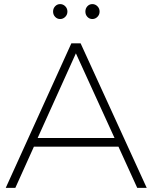

<svg xmlns="http://www.w3.org/2000/svg" viewBox="-20 -909 738 929"><path d="M7.8 0 325.2 -699.2H370.1L689.9 0H644L553.2 -199.2H144L54.2 0ZM162.1 -241.2H534.2L347.2 -650.9ZM246.8 -827.4Q236.8 -837.9 236.8 -853Q236.8 -868.2 246.8 -878.7Q256.8 -889.2 271 -889.2Q285.2 -889.2 295.7 -878.7Q306.2 -868.2 306.2 -853Q306.2 -837.9 295.7 -827.4Q285.2 -816.9 271 -816.9Q256.8 -816.9 246.8 -827.4ZM402.8 -827.4Q393.1 -837.9 393.1 -853Q393.1 -868.2 402.8 -878.7Q412.6 -889.2 426.8 -889.2Q440.9 -889.2 451.4 -878.7Q461.9 -868.2 461.9 -853Q461.9 -837.9 451.4 -827.4Q440.9 -816.9 426.8 -816.9Q412.6 -816.9 402.8 -827.4Z"/></svg>

Font: Montserrat Ultra Light
Style: Regular
Weight: 200
Designer: Julieta Ulanovsky
Foundry: Julieta Ulanovsky
Version: Version 3.001;PS 003.001;hotconv 1.0.70;makeotf.lib2.5.58329